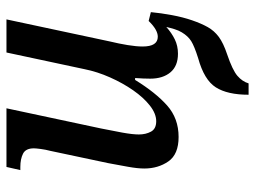

<svg xmlns="http://www.w3.org/2000/svg" viewBox="-120 -456 808 609"><g transform="rotate(-90 284.5 -152.0)"><path d="M154 10Q99 10 76.5 -22.5Q54 -55 54 -99Q54 -120 59.5 -150.5Q65 -181 71 -213L110 -397Q114 -412 116 -427.5Q118 -443 118 -449Q118 -475 101 -483.5Q84 -492 59 -492H49L59 -536H245L181 -236Q174 -202 168 -169Q162 -136 162 -116Q162 -94 171 -77.5Q180 -61 204 -61Q228 -61 253.5 -81Q279 -101 302 -134Q325 -167 343 -207.5Q361 -248 369 -288L422 -536H527L457 -208Q450 -179 445.5 -151.5Q441 -124 441 -104Q441 -56 472 -56Q494 -56 522 -85L550 -78Q547 -46 540.5 -11Q534 24 524 53Q514 82 502.5 102.5Q491 123 471.5 137.5Q452 152 416 164Q366 181 348 196.5Q330 212 324 232H288Q288 165 311.5 128Q335 91 404 72Q442 60 458 50Q474 40 486 20Q492 10 496 -3Q500 -16 503 -29Q484 -12 463.5 -2Q443 8 418 8Q379 8 359 -16Q339 -40 339 -80Q339 -90 339.5 -102Q340 -114 341 -128H335Q295 -63 254 -26.5Q213 10 154 10Z"/></g></svg>

Font: Noto Serif SemiCondensed Medium
Style: Italic
Weight: 500
Width: 4
Italic angle: -12°
Designer: Monotype Design Team
Foundry: Monotype Imaging Inc.
Version: Version 2.013